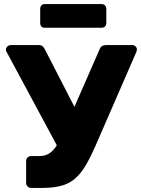

<svg xmlns="http://www.w3.org/2000/svg" viewBox="-20 -921 691 941"><path d="M133 0Q122 0 115 -7.5Q108 -15 108 -25V-131Q108 -142 115 -149Q122 -156 133 -156H171Q198 -156 217 -166.5Q236 -177 251.5 -198.5Q267 -220 282 -254L468 -679Q472 -690 480 -695Q488 -700 498 -700H629Q638 -700 644.5 -693.5Q651 -687 651 -679Q651 -675 649.5 -670Q648 -665 646 -661L447 -204Q422 -147 398.5 -108Q375 -69 347 -45Q319 -21 280.5 -10.5Q242 0 186 0ZM274 -180 11 -669Q9 -673 9 -678Q9 -686 16 -693Q23 -700 33 -700H171Q182 -700 188.5 -694.5Q195 -689 200 -679L366 -356ZM199 -785Q189 -785 183 -791Q177 -797 177 -808V-878Q177 -888 183 -894.5Q189 -901 199 -901H478Q488 -901 494.5 -894.5Q501 -888 501 -878V-808Q501 -797 494.5 -791Q488 -785 478 -785Z"/></svg>

Font: DVN-Rubik
Style: Bold
Weight: 700
Designer: Hubert and Fischer
Foundry: Hubert & Fischer
Version: Version 2.102